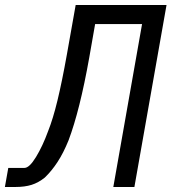

<svg xmlns="http://www.w3.org/2000/svg" viewBox="-38 -745 684 765"><path d="M-5 -76H59.5Q79 -76 105.5 -119.5Q132 -163 153.5 -222Q173 -270.5 191 -344.8Q209 -419 228.5 -528L263.5 -725H625.5L497.5 0H413.5L528 -649H341L317.5 -515Q280 -304.5 235 -185.5Q214.5 -135 191.2 -99.5Q168 -64 140.5 -37.5Q115 -17 87.8 -8.5Q60.5 0 24 0H-18.5Z"/></svg>

Font: JuliaMono Italic
Style: Regular
Weight: 400
Italic angle: -9°
Monospace: yes
Designer: cormullion
Foundry: corm
Version: Version 0.049; ttfautohint (v1.8.4)